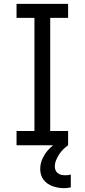

<svg xmlns="http://www.w3.org/2000/svg" viewBox="-20 -755 440 998"><path d="M66 0V-74H159V-662H66V-735H334V-662H241V-74H334V0ZM313 223Q298 223 283 220.5Q268 218 254 213Q240 208 227.5 199.5Q215 191 206 179Q197 167 193 152.5Q189 138 189 123Q189 94 202 67Q215 40 235.5 19Q256 -2 281 -17.5Q306 -33 334 -43V0Q320 10 308 22Q296 34 287 48Q278 62 271.5 78Q265 94 265 111Q265 121 269 130.5Q273 140 281.5 146Q290 152 300 154Q310 156 320 156Q327 156 334 155Q341 154 348 152V219Q340 221 331 222Q322 223 313 223Z"/></svg>

Font: Iosevka Etoile
Style: Regular
Weight: 400
Designer: Belleve Invis
Foundry: Belleve Invis
Version: Version 33.2.4